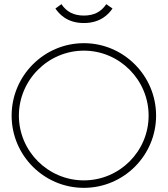

<svg xmlns="http://www.w3.org/2000/svg" viewBox="-20 -896 807 925"><path d="M384 -821C337 -821 301 -838 276 -876L247 -855C264 -830 302 -785 384 -785C466 -785 505 -830 522 -855L492 -876C467 -838 431 -821 384 -821ZM71 -339C71 -511 212 -652 384 -652C556 -652 696 -511 696 -339C696 -167 556 -27 384 -27C212 -27 71 -167 71 -339ZM384 -688C192 -688 36 -531 36 -339C36 -147 192 9 384 9C576 9 732 -147 732 -339C732 -531 576 -688 384 -688Z"/></svg>

Font: Rawengulk
Style: Regular
Weight: 400
Version: Version 0.9